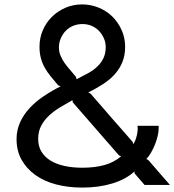

<svg xmlns="http://www.w3.org/2000/svg" viewBox="-20 -838 790 870"><path d="M750 0H635L590 -52L589 -61Q550 -25 488.5 -6.5Q427 12 353 12Q288 12 233.5 -2.5Q179 -17 139.5 -45.5Q100 -74 77.5 -114.5Q55 -155 55 -208Q55 -248 71 -283.5Q87 -319 114.5 -348.5Q142 -378 178.5 -402.5Q215 -427 255 -447L244 -451Q226 -472 210.5 -491Q195 -510 183.5 -530Q172 -550 165.5 -573.5Q159 -597 159 -626Q159 -666 174 -701Q189 -736 215.5 -762Q242 -788 277 -803Q312 -818 352 -818Q392 -818 428 -803Q464 -788 490 -762Q516 -736 531.5 -701Q547 -666 547 -626Q547 -587 534.5 -556.5Q522 -526 500 -501.5Q478 -477 447 -457Q416 -437 380 -419L390 -414Q392 -411 406.5 -395Q421 -379 441.5 -355Q462 -331 485.5 -304Q509 -277 529.5 -254Q550 -231 564.5 -214Q579 -197 581 -195L584 -185Q594 -199 600 -224.5Q606 -250 603 -268H699V-258Q699 -241 694.5 -222Q690 -203 682.5 -184Q675 -165 665 -147.5Q655 -130 643 -117L651 -114ZM459 -625Q459 -646 450.5 -665Q442 -684 428 -698.5Q414 -713 395 -721Q376 -729 354 -729Q331 -729 311.5 -721Q292 -713 278 -698.5Q264 -684 255.5 -664.5Q247 -645 247 -623Q247 -602 255 -584Q263 -566 274.5 -550Q286 -534 299.5 -519Q313 -504 324 -490L327 -479Q355 -493 379.5 -506.5Q404 -520 421.5 -537Q439 -554 449 -575Q459 -596 459 -625ZM529 -130 519 -134 310 -374 308 -384Q281 -369 253.5 -352.5Q226 -336 203.5 -315.5Q181 -295 167 -269Q153 -243 153 -208Q153 -175 168 -150.5Q183 -126 209.5 -110Q236 -94 272.5 -86Q309 -78 353 -78Q411 -78 454.5 -90.5Q498 -103 529 -130Z"/></svg>

Font: TypoPRO Sinkin Sans
Style: 400 Regular
Weight: 400
Designer: Keith Bates
Foundry: K-Type
Version: Sinkin Sans (version 1.0)  by Keith Bates   •   © 2014   www